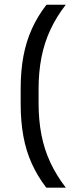

<svg xmlns="http://www.w3.org/2000/svg" viewBox="-20 -696 332 836"><path d="M148 -308V-247Q148 -172.5 160.5 -108.5Q173 -44.5 199.5 12Q226 68.5 266.5 121H181.5Q143.5 71.5 118.5 16.5Q93.5 -38.5 81.8 -102.8Q70 -167 70 -244.5V-310Q70 -387.5 82 -451.5Q94 -515.5 119 -570.8Q144 -626 182.5 -675.5H266.5Q226 -623.5 199.5 -566.8Q173 -510 160.5 -446.2Q148 -382.5 148 -308Z"/></svg>

Font: Anek Malayalam
Style: Regular
Weight: 400
Version: Version 1.003